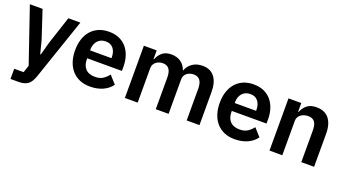

<svg xmlns="http://www.w3.org/2000/svg" viewBox="-57 -1069 3224 1804"><g transform="rotate(20 1554.5 -167.0)"><path d="M394 -522H514L304 93Q294 121 281.5 141.5Q269 162 252 175Q235 188 211 194Q187 200 155 200H78V98H172L196 25L9 -522H136L227 -246L261 -114H267L303 -246Z M802 12Q744 12 698.5 -7.5Q653 -27 621.5 -62.5Q590 -98 573 -148.5Q556 -199 556 -262Q556 -324 572.5 -374Q589 -424 620 -459.5Q651 -495 696 -514.5Q741 -534 798 -534Q859 -534 904 -513Q949 -492 978 -456Q1007 -420 1021.5 -372.5Q1036 -325 1036 -271V-229H689V-216Q689 -159 721 -124.5Q753 -90 816 -90Q864 -90 894.5 -110Q925 -130 949 -161L1018 -84Q986 -39 930.5 -13.5Q875 12 802 12ZM800 -438Q749 -438 719 -404Q689 -370 689 -316V-308H903V-317Q903 -371 876.5 -404.5Q850 -438 800 -438Z M1149 0V-522H1277V-435H1282Q1297 -476 1330 -505Q1363 -534 1422 -534Q1476 -534 1515 -508Q1554 -482 1573 -429H1575Q1589 -473 1630.5 -503.5Q1672 -534 1735 -534Q1812 -534 1853.5 -481Q1895 -428 1895 -330V0H1767V-317Q1767 -429 1683 -429Q1664 -429 1646.5 -423.5Q1629 -418 1615.5 -407.5Q1602 -397 1594 -381.5Q1586 -366 1586 -345V0H1458V-317Q1458 -429 1374 -429Q1356 -429 1338.5 -423.5Q1321 -418 1307.5 -407.5Q1294 -397 1285.5 -381.5Q1277 -366 1277 -345V0Z M2248 12Q2190 12 2144.5 -7.5Q2099 -27 2067.5 -62.5Q2036 -98 2019 -148.5Q2002 -199 2002 -262Q2002 -324 2018.5 -374Q2035 -424 2066 -459.5Q2097 -495 2142 -514.5Q2187 -534 2244 -534Q2305 -534 2350 -513Q2395 -492 2424 -456Q2453 -420 2467.5 -372.5Q2482 -325 2482 -271V-229H2135V-216Q2135 -159 2167 -124.5Q2199 -90 2262 -90Q2310 -90 2340.5 -110Q2371 -130 2395 -161L2464 -84Q2432 -39 2376.5 -13.5Q2321 12 2248 12ZM2246 -438Q2195 -438 2165 -404Q2135 -370 2135 -316V-308H2349V-317Q2349 -371 2322.5 -404.5Q2296 -438 2246 -438Z M2595 0V-522H2723V-435H2728Q2744 -477 2778.5 -505.5Q2813 -534 2874 -534Q2955 -534 2998 -481Q3041 -428 3041 -330V0H2913V-317Q2913 -373 2893 -401Q2873 -429 2827 -429Q2807 -429 2788.5 -423.5Q2770 -418 2755.5 -407.5Q2741 -397 2732 -381.5Q2723 -366 2723 -345V0Z"/></g></svg>

Font: IBM Plex Sans Hebrew SemiBold
Style: Regular
Weight: 600
Designer: Mike Abbink, Paul van der Laan, Pieter van Rosmalen, Yanek Iontef
Foundry: Bold Monday
Version: Version 1.2